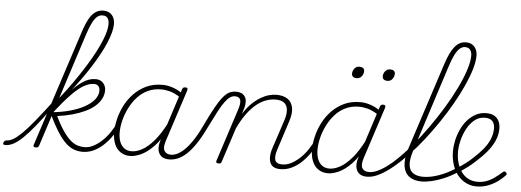

<svg xmlns="http://www.w3.org/2000/svg" viewBox="-222 -1198 3786 1396"><g transform="rotate(5 1671.0 -500.5)"><path d="M-147 17Q-157 17 -160 11.5Q-163 6 -160.5 -0.5Q-158 -7 -151.5 -12.5Q-145 -18 -136 -18Q-115 -18 -88.5 -34Q-62 -50 -26 -85.5Q10 -121 57.5 -179.5Q105 -238 170 -323Q179 -336 182.5 -330.5Q186 -325 184 -312Q182 -299 175 -288Q113 -203 65.5 -144.5Q18 -86 -19.5 -50Q-57 -14 -87.5 1.5Q-118 17 -147 17ZM78 15Q68 15 62.5 11Q57 7 60 -1L336 -848Q356 -910 377 -947.5Q398 -985 423.5 -1002Q449 -1019 480 -1019Q507 -1019 526 -1007.5Q545 -996 555 -975.5Q565 -955 565 -926Q565 -900 556 -866Q547 -832 530 -791Q513 -750 488 -704Q463 -658 431 -607.5Q399 -557 361 -504.5Q323 -452 280 -398Q237 -344 190 -290L186 -322Q229 -373 267.5 -425Q306 -477 340 -527.5Q374 -578 403 -625.5Q432 -673 455 -717Q478 -761 494 -799.5Q510 -838 518 -869.5Q526 -901 526 -924Q526 -944 520.5 -957.5Q515 -971 504.5 -977.5Q494 -984 477 -984Q456 -984 438 -969Q420 -954 403.5 -921Q387 -888 370 -836L100 0Q97 8 92 11.5Q87 15 78 15ZM419 17Q389 17 360.5 8Q332 -1 302.5 -26Q273 -51 240.5 -99.5Q208 -148 170 -227H158L167 -250Q241 -257 302.5 -274Q364 -291 408.5 -316Q453 -341 477.5 -371.5Q502 -402 502 -436Q502 -457 491 -469.5Q480 -482 459 -482Q425 -482 385 -459.5Q345 -437 293.5 -383.5Q242 -330 173 -240L177 -279Q229 -344 276.5 -398.5Q324 -453 371.5 -485.5Q419 -518 468 -518Q503 -518 523 -495.5Q543 -473 543 -443Q543 -410 528 -381Q513 -352 485 -327Q457 -302 416 -282.5Q375 -263 324 -248.5Q273 -234 212 -226Q246 -156 276 -114Q306 -72 332 -51.5Q358 -31 382 -24.5Q406 -18 428 -18Q436 -18 439.5 -12.5Q443 -7 441 -0.5Q439 6 433.5 11.5Q428 17 419 17Z M417 17Q408 17 404 11.5Q400 6 401.5 -0.5Q403 -7 409.5 -12.5Q416 -18 428 -18Q461 -18 492.5 -34Q524 -50 554.5 -78Q585 -106 609.5 -142Q634 -178 652 -216Q656 -225 663 -224.5Q670 -224 675.5 -218.5Q681 -213 678 -204Q658 -161 630.5 -121Q603 -81 570 -50Q537 -19 498.5 -1Q460 17 417 17Z M765 17Q725 17 695 -3Q665 -23 650 -60Q635 -97 635 -146Q635 -189 647 -240Q659 -291 684 -340.5Q709 -390 747.5 -430Q786 -470 837.5 -494.5Q889 -519 956 -519Q992 -519 1030.5 -506Q1069 -493 1099 -471L1089 -440Q1047 -467 1013.5 -476Q980 -485 950 -485Q895 -485 851 -464Q807 -443 774.5 -406.5Q742 -370 720 -325.5Q698 -281 686.5 -235Q675 -189 675 -148Q675 -108 686 -79.5Q697 -51 718.5 -34.5Q740 -18 773 -18Q809 -18 850.5 -41Q892 -64 935 -114Q978 -164 1019 -244L1027 -207Q983 -120 935 -71Q887 -22 843 -2.5Q799 17 765 17ZM1049 17Q1024 17 1006 8.5Q988 0 977.5 -18Q967 -36 966.5 -61.5Q966 -87 977 -120L1100 -500Q1103 -508 1108 -511.5Q1113 -515 1123 -515Q1135 -515 1138 -508.5Q1141 -502 1138 -494L1015 -116Q998 -64 1012.5 -41Q1027 -18 1061 -18Q1068 -18 1070.5 -12.5Q1073 -7 1072 -0.5Q1071 6 1065.5 11.5Q1060 17 1049 17Z M1052 17Q1043 17 1039 11.5Q1035 6 1036.5 -0.5Q1038 -7 1045 -12.5Q1052 -18 1064 -18Q1080 -18 1103 -28Q1126 -38 1153.5 -63Q1181 -88 1213 -134.5Q1245 -181 1279 -254Q1318 -336 1347 -387.5Q1376 -439 1399.5 -467Q1423 -495 1445 -505.5Q1467 -516 1494 -516Q1504 -516 1506.5 -511Q1509 -506 1507 -499Q1505 -492 1499.5 -487Q1494 -482 1488 -482Q1469 -482 1452 -470.5Q1435 -459 1415.5 -433Q1396 -407 1372 -362Q1348 -317 1314 -248Q1277 -170 1242.5 -118.5Q1208 -67 1175.5 -37.5Q1143 -8 1112.5 4.5Q1082 17 1052 17Z M1861 17Q1835 17 1816.5 8.5Q1798 0 1788.5 -19.5Q1779 -39 1779.5 -67.5Q1780 -96 1793 -135L1860 -338Q1875 -384 1872 -416.5Q1869 -449 1847.5 -466.5Q1826 -484 1784 -484Q1754 -484 1719.5 -473Q1685 -462 1650 -435Q1615 -408 1580.5 -362.5Q1546 -317 1514 -249L1433 0Q1431 8 1426.5 11.5Q1422 15 1410 15Q1401 15 1396 11Q1391 7 1393 0L1517 -382Q1535 -435 1527.5 -458.5Q1520 -482 1488 -482Q1479 -482 1475 -487Q1471 -492 1472 -499Q1473 -506 1479 -511Q1485 -516 1493 -516Q1515 -516 1531 -509Q1547 -502 1557 -488Q1567 -474 1568.5 -454Q1570 -434 1564 -408L1549 -359Q1580 -408 1612.5 -438.5Q1645 -469 1676.5 -487Q1708 -505 1736.5 -512Q1765 -519 1789 -519Q1835 -519 1866.5 -499.5Q1898 -480 1907.5 -437.5Q1917 -395 1894 -328L1829 -127Q1811 -73 1820 -45.5Q1829 -18 1873 -18Q1879 -18 1882 -12.5Q1885 -7 1884 -0.5Q1883 6 1877 11.5Q1871 17 1861 17Z M1861 17Q1852 17 1848 11.5Q1844 6 1845.5 -0.5Q1847 -7 1853.5 -12.5Q1860 -18 1872 -18Q1905 -18 1936.5 -34Q1968 -50 1998.5 -78Q2029 -106 2053.5 -142Q2078 -178 2096 -216Q2100 -225 2107 -224.5Q2114 -224 2119.5 -218.5Q2125 -213 2122 -204Q2102 -161 2074.5 -121Q2047 -81 2014 -50Q1981 -19 1942.5 -1Q1904 17 1861 17Z M2209 17Q2169 17 2139 -3Q2109 -23 2094 -60Q2079 -97 2079 -146Q2079 -189 2091 -240Q2103 -291 2128 -340.5Q2153 -390 2191.5 -430Q2230 -470 2281.5 -494.5Q2333 -519 2400 -519Q2436 -519 2474.5 -506Q2513 -493 2543 -471L2533 -440Q2491 -467 2457.5 -476Q2424 -485 2394 -485Q2339 -485 2295 -464Q2251 -443 2218.5 -406.5Q2186 -370 2164 -325.5Q2142 -281 2130.5 -235Q2119 -189 2119 -148Q2119 -108 2130 -79.5Q2141 -51 2162.5 -34.5Q2184 -18 2217 -18Q2253 -18 2294.5 -41Q2336 -64 2379 -114Q2422 -164 2463 -244L2471 -207Q2427 -120 2379 -71Q2331 -22 2287 -2.5Q2243 17 2209 17ZM2493 17Q2468 17 2450 8.5Q2432 0 2421.5 -18Q2411 -36 2410.5 -61.5Q2410 -87 2421 -120L2544 -500Q2547 -508 2552 -511.5Q2557 -515 2567 -515Q2579 -515 2582 -508.5Q2585 -502 2582 -494L2459 -116Q2442 -64 2456.5 -41Q2471 -18 2505 -18Q2512 -18 2514.5 -12.5Q2517 -7 2516 -0.5Q2515 6 2509.5 11.5Q2504 17 2493 17Z M2496 17Q2487 17 2484 11.5Q2481 6 2483.5 -0.5Q2486 -7 2492 -12.5Q2498 -18 2507 -18Q2545 -18 2594.5 -47Q2644 -76 2698 -127Q2752 -178 2808 -244.5Q2864 -311 2917 -386Q2970 -461 3016.5 -537.5Q3063 -614 3098 -686.5Q3133 -759 3153 -820.5Q3173 -882 3173 -925Q3173 -934 3178.5 -939Q3184 -944 3192 -944Q3200 -944 3205.5 -939Q3211 -934 3211 -925Q3211 -885 3194.5 -829.5Q3178 -774 3148.5 -708.5Q3119 -643 3079 -572.5Q3039 -502 2991.5 -431.5Q2944 -361 2892.5 -295Q2841 -229 2787.5 -173Q2734 -117 2682 -74Q2630 -31 2582.5 -7Q2535 17 2496 17Z M2357 -690Q2341 -690 2331 -697.5Q2321 -705 2321 -719Q2321 -741 2334.5 -758Q2348 -775 2371 -775Q2387 -775 2397 -768Q2407 -761 2407 -746Q2407 -725 2393.5 -707.5Q2380 -690 2357 -690ZM2581 -690Q2565 -690 2555 -697.5Q2545 -705 2545 -719Q2545 -741 2559 -758Q2573 -775 2595 -775Q2611 -775 2621 -768Q2631 -761 2631 -746Q2631 -725 2617.5 -707.5Q2604 -690 2581 -690Z M2890 17Q2837 17 2802.5 -8Q2768 -33 2760 -83.5Q2752 -134 2775 -209L2983 -848Q3012 -937 3046 -978Q3080 -1019 3127 -1019Q3154 -1019 3172.5 -1007.5Q3191 -996 3201 -975.5Q3211 -955 3211 -926Q3211 -917 3205.5 -912Q3200 -907 3192 -907Q3184 -907 3178.5 -912Q3173 -917 3173 -926Q3173 -945 3167 -958Q3161 -971 3150.5 -977.5Q3140 -984 3123 -984Q3103 -984 3085 -968.5Q3067 -953 3050.5 -921Q3034 -889 3017 -836L2812 -200Q2791 -133 2796 -93.5Q2801 -54 2828.5 -36Q2856 -18 2900 -18Q2909 -18 2912.5 -12.5Q2916 -7 2914 -0.5Q2912 6 2905.5 11.5Q2899 17 2890 17Z M2890 17Q2881 17 2877.5 11.5Q2874 6 2876.5 -0.5Q2879 -7 2885.5 -12.5Q2892 -18 2901 -18Q2953 -18 3014 -39.5Q3075 -61 3137 -101Q3143 -105 3148 -102.5Q3153 -100 3156.5 -94.5Q3160 -89 3159 -82.5Q3158 -76 3150 -73Q3104 -43 3057.5 -23Q3011 -3 2968.5 7Q2926 17 2890 17Z M3139 -102Q3171 -121 3200.5 -143.5Q3230 -166 3254 -189Q3293 -224 3322.5 -260Q3352 -296 3368 -334.5Q3384 -373 3384 -412Q3384 -447 3366.5 -466Q3349 -485 3312 -485Q3269 -485 3236.5 -458.5Q3204 -432 3182 -391Q3160 -350 3149 -305Q3138 -260 3138 -223Q3138 -175 3150 -137Q3162 -99 3183 -71.5Q3204 -44 3233.5 -30Q3263 -16 3297 -16Q3331 -16 3361 -26.5Q3391 -37 3419 -57Q3447 -77 3476 -103Q3483 -109 3488 -108Q3493 -107 3498 -103Q3502 -100 3504 -93.5Q3506 -87 3499 -80Q3481 -60 3449.5 -36.5Q3418 -13 3378.5 2.5Q3339 18 3292 18Q3260 18 3230.5 6.5Q3201 -5 3177 -26.5Q3153 -48 3136 -78Q3119 -108 3110 -144.5Q3101 -181 3101 -222Q3101 -261 3110 -302Q3119 -343 3137 -382Q3155 -421 3181.5 -451.5Q3208 -482 3242.5 -500.5Q3277 -519 3320 -519Q3356 -519 3378.5 -505.5Q3401 -492 3412 -468.5Q3423 -445 3423 -415Q3423 -370 3404.5 -327.5Q3386 -285 3352.5 -244.5Q3319 -204 3276 -166Q3249 -140 3218 -117Q3187 -94 3155 -73Z"/></g></svg>

Font: Playwrite MX Thin
Style: Regular
Weight: 250
Designer: Veronika Burian, José Scaglione
Foundry: TypeTogether
Version: Version 1.002